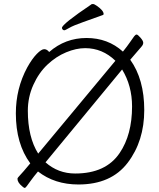

<svg xmlns="http://www.w3.org/2000/svg" viewBox="-20 -895 785 945"><path d="M89 22Q66 3 66 -15Q66 -20 78 -32Q90 -44 129 -91Q58 -187 58 -337Q58 -459 114 -563Q138 -606 161 -629.5Q184 -653 197.5 -653Q211 -653 222 -639Q301 -708 406 -708Q511 -708 585 -641Q606 -667 620 -687.5Q634 -708 640.5 -716.5Q647 -725 652.5 -725Q658 -725 671.5 -709.5Q685 -694 685 -684.5Q685 -675 676 -665Q667 -655 621 -601Q690 -505 690 -353Q690 -201 608.5 -94Q527 13 366 13Q249 13 167 -51Q146 -26 132 -6.5Q118 13 111.5 21.5Q105 30 101.5 30Q98 30 89 22ZM350 -41Q501 -41 569 -142Q630 -232 630 -371Q630 -473 581 -553L204 -96Q266 -41 350 -41ZM168 -139 548 -596Q484 -658 399 -658Q355 -658 305.5 -637.5Q256 -617 213.5 -577Q171 -537 144 -477Q117 -417 117 -350Q117 -220 168 -139ZM285 -758Q285 -776 432 -875H439Q444 -875 457 -866Q490 -843 490 -826Q490 -822 486 -821Q437 -803 388.5 -786Q340 -769 320.5 -757.5Q301 -746 296.5 -746Q292 -746 288.5 -749.5Q285 -753 285 -758Z"/></svg>

Font: LXGW WenKai TC Light
Style: Regular
Weight: 300
Designer: LXGW / Fontworks Inc.
Foundry: LXGW / Fontworks Inc.
Version: Version 1.330